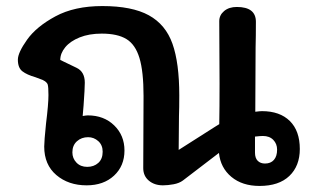

<svg xmlns="http://www.w3.org/2000/svg" viewBox="-20 -609 1026 634"><path d="M970 -117Q970 -61 935.5 -28Q901 5 837 5Q780 5 744 -25Q708 -55 703 -104L584 -13Q572 -4 553 -0.5Q534 3 518 3Q490 3 471.5 -12.5Q453 -28 453 -54L454 -292Q454 -373 440.5 -417.5Q427 -462 397.5 -480Q368 -498 316 -498Q274 -498 243 -485.5Q212 -473 195.5 -453Q179 -433 179 -411L233 -385Q260 -372 260 -336Q260 -317 256 -261L253 -226Q265 -228 270 -228Q323 -228 357 -195Q391 -162 391 -112Q391 -61 356.5 -29Q322 3 266 3Q206 3 166 -31Q126 -65 126 -125Q126 -143 132 -201Q140 -265 140 -295Q140 -322 137.5 -330Q135 -338 121 -345L97 -354Q69 -362 54 -373.5Q39 -385 39 -412Q39 -435 69.5 -478Q100 -521 163 -555Q226 -589 318 -589Q416 -589 471.5 -558.5Q527 -528 549.5 -464.5Q572 -401 572 -294Q572 -251 571 -226L570 -114L691 -191L704 -199Q705 -253 705 -332L704 -539Q704 -559 720 -572.5Q736 -586 762 -586Q825 -586 825 -537Q825 -489 824 -452L823 -240Q839 -242 845 -242Q904 -242 937 -209.5Q970 -177 970 -117ZM895 -115Q895 -134 882.5 -147Q870 -160 848 -160Q840 -160 822 -158V-105Q822 -87 831 -78Q840 -69 855 -69Q874 -69 884.5 -81Q895 -93 895 -115ZM219 -106Q219 -86 232.5 -72Q246 -58 268 -58Q290 -58 304.5 -71Q319 -84 319 -108Q319 -130 304.5 -143Q290 -156 271 -156Q249 -156 234 -142.5Q219 -129 219 -106Z"/></svg>

Font: Mali SemiBold
Style: Regular
Weight: 600
Designer: Kitiyaporn Chalermlarp | Katatrad Aksorn Co.,Ltd.
Foundry: Cadson Demak Co.,Ltd.
Version: Version 1.000; ttfautohint (v1.6)